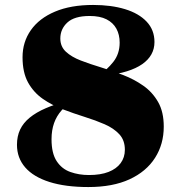

<svg xmlns="http://www.w3.org/2000/svg" viewBox="-20 -740 729 775"><path d="M356 -720Q429 -720 484.8 -703Q540.5 -686 572 -652.5Q603.5 -619 603.5 -570.5Q603.5 -515.5 554 -481Q504.5 -446.5 406 -435L374.5 -432.5Q411.5 -457.5 437.2 -490Q463 -522.5 463 -568Q463 -600 449.8 -624.2Q436.5 -648.5 410 -662Q383.5 -675.5 342 -675.5Q280.5 -675.5 252 -649.2Q223.5 -623 223.5 -584.5Q223.5 -552 246.2 -531Q269 -510 306 -495.8Q343 -481.5 387.8 -468Q432.5 -454.5 477 -437.2Q521.5 -420 558.5 -394Q595.5 -368 618.2 -328.2Q641 -288.5 641 -229Q641 -158 605.8 -102.8Q570.5 -47.5 502.8 -16.2Q435 15 336.5 15Q244 15 179.5 -5.5Q115 -26 81.8 -64.2Q48.5 -102.5 48.5 -155.5Q48.5 -190 61.2 -217Q74 -244 100 -265.2Q126 -286.5 164.8 -303.2Q203.5 -320 255.5 -333.5L280.5 -336Q249.5 -318 229 -295Q208.5 -272 198.2 -243Q188 -214 188 -178Q188 -121 208.8 -89.5Q229.5 -58 264 -45.8Q298.5 -33.5 339 -33.5Q386 -33.5 418 -46Q450 -58.5 467 -81.5Q484 -104.5 484 -135.5Q484 -174 461.5 -198.2Q439 -222.5 402.2 -238.5Q365.5 -254.5 321.5 -268.2Q277.5 -282 233.5 -298.8Q189.5 -315.5 152.5 -341.2Q115.5 -367 93.2 -407.2Q71 -447.5 71 -509Q71 -570.5 104.5 -618.2Q138 -666 201.8 -693Q265.5 -720 356 -720Z"/></svg>

Font: Newsreader 60pt ExtraBold
Style: Regular
Weight: 800
Designer: Hugues Gentile
Foundry: Production Type
Version: Version 1.003